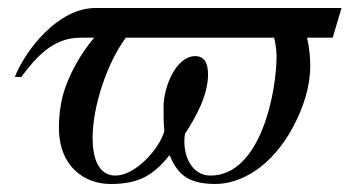

<svg xmlns="http://www.w3.org/2000/svg" viewBox="-20 -448 872 479"><path d="M832 -428H218C124 -428 43 -322 17 -256H33C70 -305 112 -354 180 -354H215C181 -314 151 -261 137 -211C130 -184 127 -157 127 -130C127 -31 192 11 256 11C327 11 363 -11 403 -61C421 -19 443 11 517 11C581 11 658 -32 711 -131C737 -180 754 -231 754 -285C754 -306 751 -334 746 -354H810ZM664 -354C667 -341 670 -322 670 -308C670 -220 631 -10 505 -10C463 -10 440 -51 440 -94C440 -101 440 -108 442 -115C466 -152 499 -208 499 -262C499 -289 491 -308 467 -308C420 -308 388 -233 388 -180C388 -166 388 -136 390 -121C377 -75 317 -10 268 -10C225 -10 211 -55 211 -104C211 -182 247 -291 294 -354Z"/></svg>

Font: STIXGeneral
Style: Italic
Weight: 400
Italic angle: -16.33°
Designer: MicroPress Inc., with final additions and corrections provided by Coen Hoffman, Elsevier (retired)
Version: Version 1.1.0